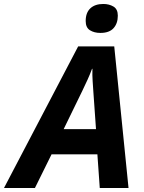

<svg xmlns="http://www.w3.org/2000/svg" viewBox="-80 -948 728 968"><path d="M-60 0 314 -714H496L568 0H423L411 -170H180L96 0ZM241 -297H404L391 -481Q389 -510 387 -540Q385 -570 386 -601H384Q374 -574 362 -547.5Q350 -521 335 -490ZM426 -782Q395 -782 373.5 -795.5Q352 -809 352 -842Q352 -884 375.5 -906Q399 -928 441 -928Q470 -928 492 -915Q514 -902 514 -869Q514 -830 492.5 -806Q471 -782 426 -782Z"/></svg>

Font: Noto IKEA Latin
Style: Bold Italic
Weight: 700
Italic angle: -12°
Designer: Monotype Design Team
Foundry: Monotype Imaging Inc.
Version: Version 1.0